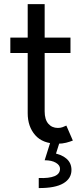

<svg xmlns="http://www.w3.org/2000/svg" viewBox="-20 -704 408 951"><path d="M264.6 7.8Q191.4 7.8 154.3 -34.7Q117.2 -77.1 117.2 -143.6V-683.6H201.2V-152.3Q201.2 -112.3 219.2 -91.3Q237.3 -70.3 266.6 -70.3Q279.3 -70.3 289.6 -74Q299.8 -77.6 308.6 -82L340.8 -7.8Q326.2 -2 307.6 2.9Q289.1 7.8 264.6 7.8ZM31.2 -441.4V-517.6H329.1V-441.4ZM171.9 227.5V177.7Q223.1 179.7 250.2 168.5Q277.3 157.2 277.3 131.8Q277.3 114.3 256.8 102.1Q236.3 89.8 201.2 89.8L229.5 0H275.4L250 80.1L241.2 53.7Q283.7 60.1 308.8 81.5Q334 103 334 137.7Q334 180.2 293.7 204.1Q253.4 228 171.9 227.5Z"/></svg>

Font: Reddit Sans
Style: Regular
Weight: 400
Designer: Stephen Hutchings
Foundry: Reddit
Version: Version 1.014